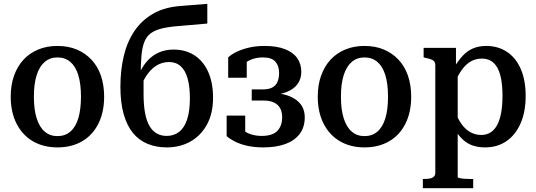

<svg xmlns="http://www.w3.org/2000/svg" viewBox="-20 -760 2802 1003"><path d="M524 -255Q524 -174 494 -114Q464 -54 409 -22Q354 10 280 10Q207 10 152 -22Q97 -54 66.5 -114Q36 -174 36 -255Q36 -316 53.5 -365Q71 -414 103 -448.5Q135 -483 180 -501.5Q225 -520 280 -520Q336 -520 380.5 -501.5Q425 -483 457.5 -448.5Q490 -414 507 -365Q524 -316 524 -255ZM157 -255Q157 -188 171.5 -142Q186 -96 213.5 -72.5Q241 -49 280 -49Q320 -49 347.5 -72.5Q375 -96 389 -142Q403 -188 403 -255Q403 -322 389 -367.5Q375 -413 347.5 -436.5Q320 -460 280 -460Q241 -460 213.5 -436.5Q186 -413 171.5 -367.5Q157 -322 157 -255Z M926 -729 1063 -740V-637L926 -625Q867 -621 828.5 -612Q790 -603 767.5 -586Q745 -569 734 -541Q723 -513 719 -469.5Q715 -426 715 -362L730 -366Q730 -347 730 -331Q730 -315 730 -300Q730 -285 730 -269Q730 -210 738 -168.5Q746 -127 761.5 -101Q777 -75 799.5 -62.5Q822 -50 851 -50Q888 -50 915.5 -71Q943 -92 957.5 -136Q972 -180 972 -247Q972 -306 960.5 -348.5Q949 -391 924.5 -413.5Q900 -436 863 -436Q832 -436 804.5 -421.5Q777 -407 754.5 -378Q732 -349 714 -304L710 -381Q728 -419 753 -445.5Q778 -472 811.5 -486.5Q845 -501 887 -501Q950 -501 996.5 -470.5Q1043 -440 1068 -383.5Q1093 -327 1093 -249Q1093 -168 1061.5 -110Q1030 -52 975.5 -21Q921 10 851 10Q796 10 751 -8.5Q706 -27 674.5 -65.5Q643 -104 626 -164Q609 -224 609 -307Q609 -393 626.5 -467Q644 -541 682 -597.5Q720 -654 780 -688.5Q840 -723 926 -729Z M1347 -50Q1403 -50 1428.5 -76Q1454 -102 1454 -148Q1454 -176 1443 -195.5Q1432 -215 1410 -225Q1388 -235 1354 -235H1295V-293H1354Q1385 -293 1403.5 -303.5Q1422 -314 1430 -333.5Q1438 -353 1438 -379Q1438 -416 1418.5 -438Q1399 -460 1354 -460Q1326 -460 1302.5 -452.5Q1279 -445 1261 -431Q1243 -417 1232 -396Q1229 -407 1230.5 -417.5Q1232 -428 1237 -436.5Q1242 -445 1250 -450.5Q1258 -456 1269 -457V-354H1172V-460Q1186 -474 1212.5 -487.5Q1239 -501 1277 -510.5Q1315 -520 1363 -520Q1425 -520 1468 -503.5Q1511 -487 1532.5 -456.5Q1554 -426 1554 -384Q1554 -348 1534 -320.5Q1514 -293 1474 -278Q1434 -263 1376 -263L1411 -285V-252L1383 -275Q1427 -275 1461.5 -267Q1496 -259 1521 -242.5Q1546 -226 1559 -202.5Q1572 -179 1572 -147Q1572 -96 1546 -61Q1520 -26 1471.5 -8Q1423 10 1355 10Q1307 10 1269 1Q1231 -8 1204.5 -22Q1178 -36 1164 -49V-156H1261V-53Q1250 -53 1242 -59Q1234 -65 1229 -73.5Q1224 -82 1222.5 -92.5Q1221 -103 1224 -114Q1234 -93 1252.5 -78.5Q1271 -64 1295.5 -57Q1320 -50 1347 -50Z M2128 -255Q2128 -174 2098 -114Q2068 -54 2013 -22Q1958 10 1884 10Q1811 10 1756 -22Q1701 -54 1670.5 -114Q1640 -174 1640 -255Q1640 -316 1657.5 -365Q1675 -414 1707 -448.5Q1739 -483 1784 -501.5Q1829 -520 1884 -520Q1940 -520 1984.5 -501.5Q2029 -483 2061.5 -448.5Q2094 -414 2111 -365Q2128 -316 2128 -255ZM1761 -255Q1761 -188 1775.5 -142Q1790 -96 1817.5 -72.5Q1845 -49 1884 -49Q1924 -49 1951.5 -72.5Q1979 -96 1993 -142Q2007 -188 2007 -255Q2007 -322 1993 -367.5Q1979 -413 1951.5 -436.5Q1924 -460 1884 -460Q1845 -460 1817.5 -436.5Q1790 -413 1775.5 -367.5Q1761 -322 1761 -255Z M2452 223H2189V175H2194Q2212 175 2225.5 172.5Q2239 170 2246.5 162.5Q2254 155 2254 143V-418Q2254 -432 2248.5 -439Q2243 -446 2231.5 -450Q2220 -454 2202 -458L2193 -460V-510H2362V-392L2371 -383V166Q2371 168 2381.5 170.5Q2392 173 2407 174Q2422 175 2437 175H2452ZM2514 10Q2477 10 2447.5 -0.5Q2418 -11 2394.5 -34Q2371 -57 2349 -94L2354 -183Q2371 -140 2391.5 -111.5Q2412 -83 2438 -69Q2464 -55 2494 -55Q2522 -55 2543 -68.5Q2564 -82 2577.5 -107.5Q2591 -133 2598 -171Q2605 -209 2605 -259Q2605 -307 2598.5 -344Q2592 -381 2578.5 -405.5Q2565 -430 2544.5 -442Q2524 -454 2497 -454Q2466 -454 2440 -439.5Q2414 -425 2392.5 -395Q2371 -365 2352 -320L2350 -404Q2373 -443 2397.5 -469Q2422 -495 2452 -507.5Q2482 -520 2520 -520Q2582 -520 2628.5 -489Q2675 -458 2700.5 -399.5Q2726 -341 2726 -259Q2726 -176 2699.5 -115.5Q2673 -55 2625.5 -22.5Q2578 10 2514 10Z"/></svg>

Font: Roboto Serif 28pt Condensed Medium
Style: Regular
Weight: 500
Width: 3
Designer: Greg Gazdowicz
Foundry: Commercial Type
Version: Version 1.008